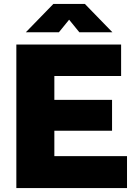

<svg xmlns="http://www.w3.org/2000/svg" viewBox="-20 -955 702 975"><path d="M63 0V-729H595V-569H256V-448H549V-291H256V-162H625V0ZM111 -791 251 -935H411L551 -791H383L331 -855L279 -791Z"/></svg>

Font: BDO Grotesk Black
Style: Regular
Weight: 900
Designer: Deni Anggara
Foundry: Lokal Container
Version: Version 2.000